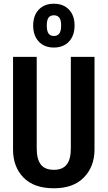

<svg xmlns="http://www.w3.org/2000/svg" viewBox="-20 -996 577 1030"><path d="M487 -194Q487 -103 430.5 -44.5Q374 14 269 14Q162 14 106 -43.5Q50 -101 50 -194V-691H177V-200Q177 -142 199 -113.5Q221 -85 269 -85Q316 -85 338 -113.5Q360 -142 360 -200V-691H487ZM380 -859Q380 -805 350 -773Q320 -741 269 -741Q218 -741 188 -773Q158 -805 158 -859Q158 -913 188 -944.5Q218 -976 269 -976Q320 -976 350 -944.5Q380 -913 380 -859ZM231 -859Q231 -829 240.5 -816Q250 -803 269 -803Q288 -803 298 -816Q308 -829 308 -859Q308 -889 298 -901.5Q288 -914 269 -914Q250 -914 240.5 -901.5Q231 -889 231 -859Z"/></svg>

Font: Fira Sans Compressed Medium
Style: Regular
Weight: 500
Width: 1
Designer: bBox Type GmbH & Carrois Corporate GbR & Edenspiekermann AG
Foundry: bBox Type GmbH & Carrois Corporate GbR & Edenspiekermann AG
Version: Version 4.301